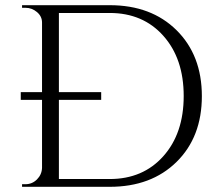

<svg xmlns="http://www.w3.org/2000/svg" viewBox="-20 -720 857 740"><path d="M403 0H65V-10H78Q104 -10 122.5 -28.5Q141 -47 142 -73V-335H60V-365H142V-633Q142 -657 122.5 -673.5Q103 -690 78 -690H65V-700H403Q563 -700 660.5 -603.5Q758 -507 758 -349.5Q758 -192 660.5 -96Q563 0 403 0ZM207 -335V-30H403Q531 -30 609.5 -118Q688 -206 688 -350Q688 -494 609.5 -582Q531 -670 403 -670H207V-365H370V-335Z"/></svg>

Font: Cinzel Decorative
Style: Regular
Weight: 400
Designer: Natanael Gama
Version: Version 1.001;PS 001.001;hotconv 1.0.56;makeotf.lib2.0.21325